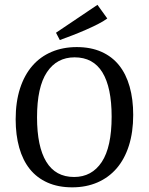

<svg xmlns="http://www.w3.org/2000/svg" viewBox="-20 -774 623 803"><path d="M281.8 9.5Q223.3 9.5 178.7 -10.4Q134.2 -30.2 104.7 -66.9Q75.3 -103.6 60.4 -156.5Q45.5 -209.5 45.5 -274.9Q45.5 -347.6 63.8 -404.2Q82.2 -460.7 115.5 -498.9Q148.7 -537.1 196 -557.1Q243.3 -577.1 301.1 -577.1Q359.6 -577.1 404.2 -557.3Q448.7 -537.5 478 -500.9Q507.3 -464.4 522.2 -411.6Q537.1 -358.9 537.1 -293.5Q537.1 -221.5 519.1 -164.9Q501.1 -108.4 467.8 -69.8Q434.5 -31.3 387.3 -10.9Q340 9.5 281.8 9.5ZM292 -534.2Q217.8 -534.2 176.4 -472.2Q134.9 -410.2 134.9 -283.3Q134.9 -161.1 173.6 -97.5Q212.4 -33.8 289.8 -33.8Q364 -33.8 405.5 -96.4Q446.9 -158.9 446.9 -286.2Q446.9 -408 408.4 -471.1Q369.8 -534.2 292 -534.2ZM428.7 -696.7Q413.1 -685.1 389.1 -672.9Q365.1 -660.7 338 -648.9Q310.9 -637.1 282.7 -626.2Q254.5 -615.3 230.2 -606.5L214.2 -637.1L387.6 -753.8Z"/></svg>

Font: Rasa
Style: Regular
Weight: 400
Version: Version 1.000;PS 1.000;hotconv 1.0.88;makeotf.lib2.5.647800;